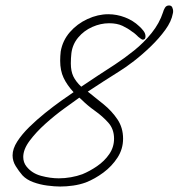

<svg xmlns="http://www.w3.org/2000/svg" viewBox="-20 -650 653 702"><path d="M200 32Q180 32 153 28.5Q126 25 101.5 16Q77 7 62 -9Q49 -24 37.5 -42.5Q26 -61 26 -82Q26 -106 43 -132.5Q60 -159 87 -185.5Q114 -212 144.5 -236.5Q175 -261 203 -281Q231 -301 249 -313Q225 -339 212.5 -365.5Q200 -392 200 -428Q200 -436 200.5 -445Q201 -454 202 -462Q209 -502 235.5 -532.5Q262 -563 300 -580.5Q338 -598 376 -598Q407 -598 437 -586.5Q467 -575 489 -554Q496 -548 504 -538Q512 -528 512 -517Q512 -505 502 -505Q498 -505 486 -515Q482 -519 476 -524.5Q470 -530 462 -535Q448 -546 428 -555.5Q408 -565 379 -565Q348 -565 317.5 -551.5Q287 -538 266 -513Q245 -488 241 -455Q240 -446 239.5 -437Q239 -428 239 -418Q239 -390 248 -371Q257 -352 277 -333Q308 -354 338.5 -374Q369 -394 400 -414Q435 -437 470.5 -465.5Q506 -494 534.5 -529.5Q563 -565 576 -605Q578 -613 583 -621.5Q588 -630 598 -630Q607 -630 610 -622.5Q613 -615 613 -610Q613 -604 612 -601Q607 -572 584.5 -541Q562 -510 531.5 -480.5Q501 -451 470 -427Q439 -403 416 -389Q387 -371 358.5 -352.5Q330 -334 301 -315Q329 -293 359 -268.5Q389 -244 409.5 -213.5Q430 -183 430 -143Q430 -105 409.5 -73.5Q389 -42 358 -19Q327 4 294 17Q272 25 247.5 28.5Q223 32 200 32ZM195 2Q217 2 239.5 -2Q262 -6 281 -13Q308 -24 335 -42.5Q362 -61 379.5 -86.5Q397 -112 397 -143Q397 -178 376 -201.5Q355 -225 327.5 -244.5Q300 -264 279 -285L270 -293Q249 -278 214.5 -253Q180 -228 146 -197.5Q112 -167 88.5 -135.5Q65 -104 65 -76Q65 -56 77 -41Q97 -16 130.5 -7Q164 2 195 2Z"/></svg>

Font: Ms Madi
Style: Regular
Weight: 400
Designer: Robert E. Leuschke
Foundry: Robert E. Leuschke
Version: Version 1.010; ttfautohint (v1.8.3)